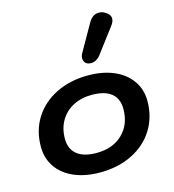

<svg xmlns="http://www.w3.org/2000/svg" viewBox="-118 -902 913 1010"><g transform="rotate(-15 338.0 -397.0)"><path d="M36 -201Q36 -289 78.5 -356.5Q121 -424 197.5 -462Q274 -500 372 -500Q452 -500 512.5 -474Q573 -448 606.5 -400Q640 -352 640 -290Q640 -202 597.5 -134Q555 -66 478.5 -28Q402 10 303 10Q223 10 162.5 -16Q102 -42 69 -90Q36 -138 36 -201ZM507 -282Q507 -338 471 -367Q435 -396 365 -396Q307 -396 262.5 -372.5Q218 -349 193.5 -306.5Q169 -264 169 -209Q169 -153 205.5 -123.5Q242 -94 312 -94Q400 -94 453.5 -145.5Q507 -197 507 -282ZM366 -595Q366 -606 372 -618L455 -764Q477 -804 512 -804Q530 -804 543 -796Q573 -780 573 -756Q573 -740 559 -721L454 -582Q445 -571 432 -564.5Q419 -558 405 -558Q392 -558 383 -563Q375 -567 370.5 -576Q366 -585 366 -595Z"/></g></svg>

Font: Kodchasan
Style: Bold Italic
Weight: 700
Italic angle: -10°
Version: Version 1.000; ttfautohint (v1.6)